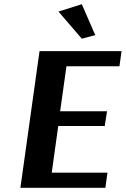

<svg xmlns="http://www.w3.org/2000/svg" viewBox="-20 -893 598 913"><path d="M369 -873 433 -726 369 -709 258 -838ZM481 0H77L168 -650H558L548 -578H296L266 -364H489L478 -294H257L226 -72H491Z"/></svg>

Font: Arsenal
Style: Bold Italic
Weight: 700
Italic angle: -9.10001°
Designer: Andrij Shevchenko
Foundry: Stairsfor
Version: Version 2.001;PS 002.001;hotconv 1.0.88;makeotf.lib2.5.64775